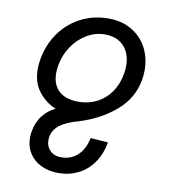

<svg xmlns="http://www.w3.org/2000/svg" viewBox="-82 -629 763 865"><g transform="rotate(10 300.0 -196.5)"><path d="M89.5 31.5Q89.5 15 92 2.5Q100 -42.5 124 -72.5Q148 -102.5 180.5 -117Q135 -135.5 102.5 -176.5Q70 -217.5 70 -281Q70 -299.5 74 -324.5Q86.5 -394.5 124.5 -447.5Q162.5 -500.5 219.8 -529.8Q277 -559 345.5 -559Q407 -559 452.5 -531.8Q498 -504.5 521.8 -458.8Q545.5 -413 545.5 -357.5Q545.5 -336.5 541.5 -312.5Q526.5 -227 458.5 -168.5Q390.5 -110 295.5 -80.5Q239 -65 209.8 -43.5Q180.5 -22 174 13.5Q173 18.5 173 28Q173 56.5 192 75.2Q211 94 242.5 94Q287 94 317.5 66Q348 38 359 -14.5L439 -8.5Q429 47 401.2 86.2Q373.5 125.5 332.2 145.8Q291 166 242 166Q198 166 163.2 149.2Q128.5 132.5 109 101.8Q89.5 71 89.5 31.5ZM456.5 -324.5Q460 -343.5 460 -362.5Q460 -419 428.5 -452.2Q397 -485.5 341.5 -485.5Q298.5 -485.5 259.5 -462.5Q220.5 -439.5 193.8 -400Q167 -360.5 158.5 -312.5Q155 -290.5 155 -276.5Q155 -223.5 186.2 -194.8Q217.5 -166 276 -166Q322 -166 360 -185.5Q398 -205 423 -240.8Q448 -276.5 456.5 -324.5Z"/></g></svg>

Font: JuliaMono
Style: Italic
Weight: 400
Italic angle: -9°
Monospace: yes
Designer: cormullion
Foundry: corm
Version: Version 0.057; ttfautohint (v1.8.4)